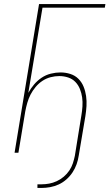

<svg xmlns="http://www.w3.org/2000/svg" viewBox="-20 -755 541 949"><path d="M165 174V156H185Q204 156 223 152.5Q242 149 260.5 140.5Q279 132 295 118.5Q311 105 322.5 88Q334 71 340 52.5Q346 34 350 15Q358 -35 366 -84.5Q374 -134 382 -183Q386 -206 387.5 -229Q389 -252 386 -273.5Q383 -295 375 -315Q367 -335 352.5 -350Q338 -365 317 -372Q296 -379 273 -379Q252 -379 230.5 -373.5Q209 -368 190 -355.5Q171 -343 156 -325Q141 -307 131 -287.5Q121 -268 115 -247Q109 -226 105 -205L71 0H52L173 -735H501L498 -717H190L120 -296Q132 -318 148.5 -337.5Q165 -357 186 -371Q207 -385 231.5 -391Q256 -397 279 -397Q304 -397 327.5 -389.5Q351 -382 367.5 -365.5Q384 -349 393 -327Q402 -305 405.5 -280.5Q409 -256 407.5 -231Q406 -206 402 -181L369 15Q366 36 358.5 57Q351 78 338.5 97Q326 116 308.5 131.5Q291 147 270.5 156.5Q250 166 228 170Q206 174 185 174Z"/></svg>

Font: Iosevka SS04 Thin
Style: Italic
Weight: 100
Italic angle: -9°
Monospace: yes
Designer: Belleve Invis
Foundry: Belleve Invis
Version: Version 19.0.0; ttfautohint (v1.8.4)